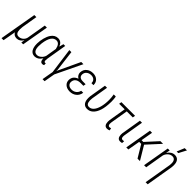

<svg xmlns="http://www.w3.org/2000/svg" viewBox="204 -2053 3553 3553"><g transform="rotate(45 1980.5 -276.0)"><path d="M167.5 -528.3 116.2 -219.2Q111.8 -185.5 111.8 -157.2Q111.8 -151.9 111.8 -147Q114.3 -41.5 185.5 -40Q188.5 -40 191.4 -40Q234.4 -40 271 -66.9Q310.1 -95.7 323.2 -145.5L388.7 -528.3H442.9L351.1 0H302.2L314.9 -70.3Q264.6 10.3 188 10.3Q186 10.3 184.1 10.3Q114.3 8.3 85.9 -49.8L40 203.1H-13.2L113.8 -528.3Z M576.7 -161.6Q582 -40.5 666.5 -39.1Q668.9 -39.1 671.4 -39.1Q710.4 -39.1 748.5 -70.3Q788.6 -103.5 804.2 -151.9L839.4 -365.7Q816.9 -484.4 740.2 -487.3Q738.3 -487.3 736.3 -487.3Q676.3 -487.3 637.2 -431.6Q597.2 -374 581.1 -256.3Q576.2 -206.5 576.2 -177.2Q576.2 -168.5 576.7 -161.6ZM922.4 -528.3 856.4 -133.3Q852.5 -97.2 852.5 -85.4Q852.5 -45.4 876 -44.4L895 -47.9L897.5 -1.5Q877.9 9.3 861.3 9.3Q859.9 9.3 858.4 9.3Q799.3 9.3 799.3 -73.2Q799.3 -77.1 799.3 -81.1Q765.1 -31.2 730 -9.8Q696.3 10.7 656.2 10.7Q654.3 10.7 652.8 10.7Q587.4 8.8 553.7 -44.9Q521.5 -96.7 521.5 -187.5Q521.5 -191.4 521.5 -195.3Q522.9 -266.6 542 -338.9Q561 -411.1 592.8 -458.5Q646 -538.1 729 -538.1Q731.4 -538.1 733.9 -538.1Q779.3 -536.6 809.3 -510.5Q839.4 -484.4 853.5 -442.9L876 -528.3Z M1341.8 -528.3H1399.4L1151.4 -12.7L1113.8 202.6H1060.1L1099.1 -22L1030.3 -528.3H1084L1135.7 -116.7L1135.3 -82L1148.9 -117.2Z M1414.1 -140.6Q1421.4 -236.3 1524.4 -272.9Q1493.7 -290 1477.1 -319.3Q1462.9 -344.7 1462.9 -374.5Q1462.9 -378.9 1463.4 -383.3Q1467.3 -455.1 1520 -497.1Q1570.3 -537.6 1645 -537.6Q1648.4 -537.6 1651.9 -537.6Q1722.2 -535.6 1765.1 -493.2Q1804.7 -454.1 1804.7 -395.5Q1804.7 -390.1 1804.2 -384.8L1751.5 -385.3Q1752 -389.6 1752 -393.6Q1752.4 -433.1 1726.1 -458.5Q1697.8 -486.3 1648.9 -487.3Q1647 -487.3 1645.5 -487.3Q1595.2 -487.3 1559.1 -460.4Q1522 -432.6 1517.1 -384.8Q1516.6 -378.4 1516.6 -372.6Q1516.6 -337.9 1538.1 -318.4Q1563.5 -294.9 1615.2 -294.9L1690.4 -294.4L1681.6 -244.6L1609.4 -245.1Q1545.9 -245.1 1509.8 -217.8Q1473.6 -190.4 1468.8 -140.1Q1468.3 -134.3 1468.3 -128.9Q1468.3 -90.8 1493.7 -67.4Q1522.9 -40 1573.7 -39.6Q1575.2 -39.6 1577.1 -39.6Q1629.4 -39.6 1667.5 -69.3Q1707 -100.1 1717.8 -150.9L1771 -151.4Q1760.3 -75.7 1704.6 -31.7Q1651.4 10.3 1577.6 10.3Q1574.2 10.3 1570.8 10.3Q1497.6 8.8 1453.6 -32.2Q1413.6 -69.3 1413.6 -128.4Q1413.6 -134.8 1414.1 -140.6Z M2017.1 -528.3 1961.9 -197.3Q1958.5 -168 1958.5 -146.5Q1958.5 -139.2 1959 -133.3Q1963.9 -41.5 2028.3 -40Q2030.8 -40 2032.7 -40Q2081.5 -40 2119.6 -81.1Q2159.2 -124 2181.6 -206.1Q2204.1 -288.1 2204.1 -397.9Q2203.6 -463.9 2191.4 -528.8L2246.6 -528.3Q2256.8 -468.8 2256.8 -408.7Q2256.8 -403.3 2256.8 -398.4Q2254.9 -257.8 2225.3 -168.5Q2195.8 -79.1 2144.5 -33.2Q2095.2 10.7 2031.2 10.7Q2028.3 10.7 2025.9 10.7Q1965.8 8.8 1935.1 -33.7Q1905.3 -74.7 1905.3 -147.5Q1905.3 -149.9 1905.3 -152.3L1907.7 -199.2L1962.9 -528.3Z M2741.7 -477.5H2584L2526.9 -133.3L2524.9 -106.4Q2524.4 -101.6 2524.4 -97.2Q2524.4 -75.2 2532.7 -61Q2542.5 -43.9 2563 -43.5Q2577.1 -43.5 2600.6 -50.8L2608.9 -5.4Q2582 8.8 2551.3 8.8Q2550.3 8.8 2549.3 8.8Q2512.7 8.3 2492.7 -16.8Q2472.7 -42 2471.7 -87.9Q2471.2 -95.2 2471.2 -102.1Q2471.2 -119.6 2473.1 -136.2L2529.8 -477.5H2384.3L2393.6 -528.3H2750.5Z M2932.1 -528.3 2866.2 -132.3 2864.3 -106.4Q2864.3 -104 2864.3 -101.1Q2864.3 -49.3 2902.3 -48.8Q2903.8 -48.8 2905.3 -48.8Q2917 -48.8 2940.4 -52.2L2936.5 -2.4Q2913.6 3.9 2892.6 3.9Q2889.6 3.9 2887.2 3.9Q2851.6 3.4 2832.5 -20.8Q2813.5 -44.9 2811.5 -87.4Q2811 -95.2 2811 -103Q2811 -118.7 2812.5 -133.3L2878.4 -528.3Z M3198.2 -241.2H3145.5L3103 0H3048.8L3140.6 -528.3H3195.3L3154.3 -294.4H3200.7L3414.1 -528.3L3483.4 -527.8L3246.1 -268.6L3406.7 0H3343.3Z M3656.7 -528.3 3642.1 -448.7Q3699.7 -538.1 3784.7 -538.1Q3786.6 -538.1 3788.1 -538.1Q3846.2 -537.1 3876.5 -497.6Q3905.3 -460 3905.3 -388.2Q3905.3 -384.8 3905.3 -381.3L3902.3 -334.5L3811.5 202.6H3757.3L3848.6 -335L3851.6 -385.7Q3851.6 -433.6 3831.3 -460.4Q3811 -487.3 3772.5 -488.3Q3771 -488.3 3770 -488.3Q3722.7 -488.3 3684.6 -454.6Q3645.5 -419.9 3632.3 -371.1L3569.3 0H3514.6L3606.4 -528.3ZM3823.2 -754.9H3882.3L3804.2 -606H3761.7Z"/></g></svg>

Font: MAUL Condensed Light Italic
Style: Light Italic
Weight: 300
Italic angle: -12°
Designer: MAUL
Version: Version 1.0; 2020; ttfautohint (v1.8.3)